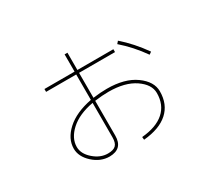

<svg xmlns="http://www.w3.org/2000/svg" viewBox="-129 -864 1258 1138"><g transform="rotate(-30 500.0 -295.0)"><path d="M710.9 -528.3 724.6 -543.9Q798.8 -479.5 862.3 -389.6L845.7 -377.9Q785.2 -463.9 710.9 -528.3ZM429.7 -323.2Q480.5 -330.1 524.4 -330.1Q646.5 -330.1 718.3 -278.3Q790 -226.6 790 -160.2Q790 -71.3 732.4 -19.5Q674.8 32.2 565.4 42L563.5 22.5Q664.1 13.7 716.8 -33.2Q769.5 -80.1 769.5 -160.2Q769.5 -218.8 703.1 -264.2Q636.7 -309.6 524.4 -309.6Q481.4 -309.6 429.7 -302.7V-64.5Q429.7 25.4 339.8 26.4Q278.3 26.4 228 -19.5Q177.7 -65.4 177.7 -120.1Q177.7 -187.5 238.8 -243.2Q299.8 -298.8 410.2 -320.3V-494.1H204.1V-513.7H410.2V-631.8H429.7V-513.7H675.8V-494.1H429.7ZM410.2 -299.8Q309.6 -281.2 253.9 -230.5Q198.2 -179.7 198.2 -120.1Q198.2 -73.2 243.2 -33.7Q288.1 5.9 339.8 5.9Q377.9 5.9 394 -10.3Q410.2 -26.4 410.2 -64.5Z"/></g></svg>

Font: Mgen+ 1mn thin
Style: Regular
Weight: 100
Designer: [Source Han Sans]
Ryoko NISHIZUKA  (kana & ideographs); Paul D. Hunt (Latin, Greek & Cyrillic); Wenlong ZHANG  (bopomofo
Version: Version 1.059.20150602